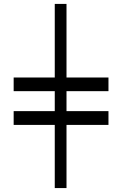

<svg xmlns="http://www.w3.org/2000/svg" viewBox="-20 -749 624 981"><path d="M259.8 -729H319.8V-353H534.2V-283.2H319.8V-181.2H534.2V-110.8H319.8V211.9H259.8V-110.8H49.8V-181.2H259.8V-283.2H49.8V-353H259.8Z"/></svg>

Font: Miedinger*
Style: Book
Weight: 400
Version: Version 001.000